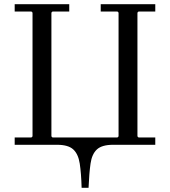

<svg xmlns="http://www.w3.org/2000/svg" viewBox="-20 -690 810 915"><path d="M50 0V-35H130L135 -40V-630L130 -635H50V-670H310V-635H230L225 -630V-40L230 -35H540L545 -40V-630L540 -635H460V-670H720V-635H640L635 -630V-40L640 -35H720V0ZM369 205Q367 135 360 89.5Q353 44 329 22Q305 0 252 0V-35H519V0Q466 0 442 22Q418 44 411.5 89.5Q405 135 402 205Z"/></svg>

Font: Brygada 1918
Style: Regular
Weight: 400
Designer: Mateusz Machalski | Borys Kosmynka | Przemek Hoffer
Foundry: NIEPODLEGLA 2018
Version: Version 3.006